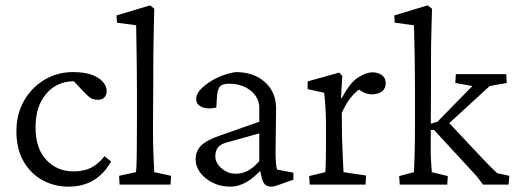

<svg xmlns="http://www.w3.org/2000/svg" viewBox="-20 -697 1949 725"><path d="M238.3 7.8Q185.5 7.8 140.6 -16.6Q95.7 -41 68.8 -87.9Q42 -134.8 42 -201.2Q42 -265.6 70.3 -315.9Q98.6 -366.2 147.5 -395.5Q196.3 -424.8 255.9 -424.8Q298.8 -424.8 326.7 -414.6Q354.5 -404.3 368.7 -387.7Q382.8 -371.1 382.8 -353.5Q382.8 -338.9 374.5 -329.6Q366.2 -320.3 349.6 -320.3Q334 -320.3 323.7 -326.2Q313.5 -332 296.9 -349.6L252.9 -396.5L283.2 -386.7Q242.2 -395.5 203.6 -379.4Q165 -363.3 139.6 -321.8Q114.3 -280.3 114.3 -214.8Q114.3 -135.7 155.3 -92.8Q196.3 -49.8 256.8 -49.8Q296.9 -49.8 323.7 -63.5Q350.6 -77.1 375 -107.4L399.4 -86.9Q372.1 -39.1 332 -15.6Q292 7.8 238.3 7.8Z M431.6 0 429.7 -33.2 493.2 -46.9Q495.1 -57.6 495.6 -78.1Q496.1 -98.6 496.6 -136.2Q497.1 -173.8 497.1 -233.4V-355.5Q497.1 -392.6 496.6 -433.1Q496.1 -473.6 495.6 -509.8Q495.1 -545.9 494.6 -570.8Q494.1 -595.7 494.1 -601.6L421.9 -611.3L419.9 -638.7L546.9 -676.8L562.5 -664.1Q561.5 -622.1 560.5 -581.1Q559.6 -540 559.1 -489.7Q558.6 -439.5 558.6 -369.1L557.6 -208Q557.6 -153.3 559.6 -107.4Q561.5 -61.5 562.5 -46.9L626 -33.2L624 0Z M849.6 7.8Q813.5 7.8 783.7 -6.8Q753.9 -21.5 736.3 -44.9Q718.8 -68.4 718.8 -95.7Q718.8 -127 740.2 -147.9Q761.7 -168.9 811.5 -185.5L959 -237.3V-291Q959 -316.4 943.8 -336.9Q928.7 -357.4 903.3 -369.1Q877.9 -380.9 845.7 -380.9Q819.3 -380.9 810.1 -370.1Q800.8 -359.4 798.8 -326.2L796.9 -291Q765.6 -283.2 743.2 -292.5Q720.7 -301.8 720.7 -324.2Q720.7 -339.8 733.9 -355.5Q747.1 -371.1 769 -385.7Q791 -400.4 816.9 -410.6Q842.8 -420.9 870.1 -424.8Q937.5 -424.8 979.5 -387.7Q1021.5 -350.6 1022.5 -290L1020.5 -118.2Q1020.5 -102.5 1022 -83.5Q1023.4 -64.5 1026.4 -56.6L1087.9 -44.9V-18.6L1043.9 -2.9Q1031.2 2 1021 4.9Q1010.7 7.8 1003.9 7.8Q975.6 7.8 968.8 -24.4L960 -61.5L972.7 -62.5Q940.4 -26.4 910.6 -9.3Q880.9 7.8 849.6 7.8ZM870.1 -41Q894.5 -41 916.5 -52.7Q938.5 -64.5 959 -88.9V-193.4L836.9 -159.2Q813.5 -153.3 803.2 -140.1Q793 -127 793 -106.4Q793 -82 816.4 -61.5Q839.8 -41 870.1 -41Z M1149.4 0 1147.5 -32.2 1208 -46.9Q1209 -51.8 1209.5 -64.5Q1210 -77.1 1210.4 -98.6Q1210.9 -120.1 1210.9 -152.3V-229.5Q1210.9 -263.7 1208.5 -297.4Q1206.1 -331.1 1204.1 -346.7L1141.6 -360.4V-389.6L1260.7 -422.9L1272.5 -410.2L1267.6 -327.1L1270.5 -326.2Q1300.8 -383.8 1331.1 -403.8Q1361.3 -423.8 1386.7 -423.8Q1408.2 -423.8 1422.4 -413.1Q1436.5 -402.3 1436.5 -382.8Q1436.5 -362.3 1421.9 -351.6Q1407.2 -340.8 1383.8 -340.8Q1367.2 -340.8 1352.1 -348.6Q1336.9 -356.4 1324.2 -368.2L1338.9 -361.3Q1320.3 -348.6 1302.7 -326.2Q1285.2 -303.7 1270.5 -270.5L1271.5 -175.8Q1272.5 -154.3 1273.4 -128.9Q1274.4 -103.5 1275.4 -81.5Q1276.4 -59.6 1277.3 -46.9L1362.3 -34.2L1360.4 0Z M1489.3 0 1487.3 -32.2 1543 -46.9Q1543.9 -55.7 1544.4 -76.2Q1544.9 -96.7 1545.9 -129.9Q1546.9 -163.1 1546.9 -209V-355.5Q1546.9 -392.6 1546.4 -432.6Q1545.9 -472.7 1545.4 -508.8Q1544.9 -544.9 1543.9 -569.8Q1543 -594.7 1543 -601.6L1470.7 -611.3L1468.8 -638.7L1594.7 -676.8L1611.3 -664.1Q1610.4 -629.9 1609.4 -596.7Q1608.4 -563.5 1607.9 -529.3Q1607.4 -495.1 1607.4 -458.5Q1607.4 -421.9 1607.4 -381.8L1606.4 -136.7Q1606.4 -111.3 1607.4 -92.8Q1608.4 -74.2 1609.4 -63Q1610.4 -51.8 1610.4 -46.9L1670.9 -32.2L1668.9 0ZM1900.4 0H1803.7Q1786.1 -24.4 1776.9 -35.2Q1767.6 -45.9 1757.8 -55.7L1619.1 -206.1H1590.8L1591.8 -225.6L1631.8 -237.3L1763.7 -372.1L1699.2 -383.8L1701.2 -417H1891.6L1893.6 -383.8L1829.1 -372.1L1651.4 -209L1668 -241.2L1800.8 -99.6Q1811.5 -87.9 1828.1 -71.3Q1844.7 -54.7 1857.4 -43L1903.3 -33.2Z"/></svg>

Font: Crimson Pro Light
Style: Regular
Weight: 300
Designer: Jacques Le Bailly
Foundry: Baron von Fonthausen
Version: Version 1.003